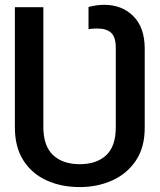

<svg xmlns="http://www.w3.org/2000/svg" viewBox="-20 -757 654 787"><path d="M307.1 9.8Q231 9.8 170.9 -17.6Q110.8 -44.9 75.9 -99.4Q41 -153.8 41 -234.9V-727.5H157.7V-234.9Q158.2 -157.7 198 -120.8Q237.8 -84 307.1 -84Q376 -84 415.3 -120.8Q454.6 -157.7 454.6 -234.9V-557.6Q455.1 -604 436 -622.1Q417 -640.1 379.4 -640.1Q372.1 -640.1 361.6 -639.6Q351.1 -639.2 342.8 -637.2V-728.5Q356 -731.9 372.6 -734.6Q389.2 -737.3 407.2 -737.3Q480 -737.3 526.6 -690.7Q573.2 -644 573.2 -557.6V-234.9Q573.7 -153.8 537.4 -99.4Q501 -44.9 440.4 -17.6Q379.9 9.8 307.1 9.8Z"/></svg>

Font: Inter Display Medium
Style: Regular
Weight: 500
Designer: Rasmus Andersson
Foundry: rsms
Version: Version 4.001;git-9221beed3